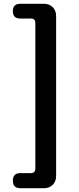

<svg xmlns="http://www.w3.org/2000/svg" viewBox="-20 -823 418 1016"><path d="M88 173Q48 173 48 133Q48 93 88 93H143Q167 93 167 69V-701Q167 -725 143 -725H87Q48 -725 48 -764Q48 -803 87 -803H212Q241 -803 259 -785Q277 -767 277 -738V108Q277 137 259 155Q241 173 212 173H162Z"/></svg>

Font: GenSenRounded JP B
Style: Regular
Weight: 700
Version: Version 1.501;PS 1;hotconv 16.6.51;makeotf.lib2.5.65220